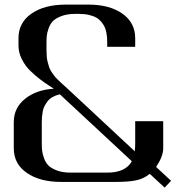

<svg xmlns="http://www.w3.org/2000/svg" viewBox="-20 -812 832 857"><path d="M583.5 -603H458.5V-618.7Q458.5 -631.8 458 -641.6Q457.5 -651.4 454.8 -666Q452.1 -680.7 447.3 -691.2Q442.4 -701.7 433.1 -713.4Q423.8 -725.1 411.1 -732.7Q398.4 -740.2 378.4 -745.1Q358.4 -750 333.5 -750H315.4Q280.3 -750 254.9 -740.5Q229.5 -731 216.8 -718.3Q204.1 -705.6 197 -685.3Q189.9 -665 188.7 -651.4Q187.5 -637.7 187.5 -618.7V-589.4Q187.5 -572.8 188.7 -558.8Q189.9 -544.9 193.4 -532.7Q196.8 -520.5 199.7 -511.5Q202.6 -502.4 209.5 -491.9Q216.3 -481.4 221.2 -474.9Q226.1 -468.3 236.3 -458Q246.6 -447.8 253.2 -441.9Q259.8 -436 273.4 -423.6Q287.1 -411.1 295.4 -403.3L581.5 -136.7Q583.5 -153.8 583.5 -172.9V-271H708.5V-149.9Q708.5 -114.3 676.8 -66.9L743.7 -4.9L714.8 25.4L648.4 -36.1Q622.6 -14.6 588.4 -7.3Q554.2 0 500 0H252.9Q157.7 0 99.6 -40.3Q41.5 -80.6 41.5 -149.9V-266.6Q41.5 -331.1 92.3 -371.3Q143.1 -411.6 220.2 -416Q218.3 -417.5 199.5 -429.4Q180.7 -441.4 159.2 -457.8Q137.7 -474.1 115 -496.1Q92.3 -518.1 77.4 -547.9Q62.5 -577.6 62.5 -608.4V-641.6Q62.5 -710.9 120.4 -751.2Q178.2 -791.5 273.9 -791.5H375Q468.8 -791.5 526.1 -751.2Q583.5 -710.9 583.5 -641.6ZM568.4 -92.3 247.1 -391.1Q228.5 -386.7 214.4 -378.7Q200.2 -370.6 191.9 -359.4Q183.6 -348.1 178 -337.2Q172.4 -326.2 170.2 -311.8Q168 -297.4 167.2 -287.6Q166.5 -277.8 166.5 -264.6V-172.9Q166.5 -153.8 168 -139.9Q169.4 -126 176.5 -106Q183.6 -85.9 196.3 -73.2Q209 -60.5 234.4 -51Q259.8 -41.5 294.9 -41.5H458.5Q540.5 -41.5 568.4 -92.3Z"/></svg>

Font: Gputeks
Style: Bold
Weight: 600
Width: 8
Version: Version 0.9